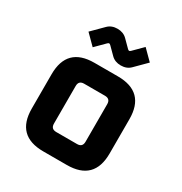

<svg xmlns="http://www.w3.org/2000/svg" viewBox="-173 -866 937 991"><g transform="rotate(30 296.0 -370.0)"><path d="M64 -162V-366Q64 -528 226 -528H366Q528 -528 528 -366V-162Q528 0 366 0H226Q64 0 64 -162ZM202 -152Q202 -120 234 -120H358Q390 -120 390 -152V-376Q390 -408 358 -408H234Q202 -408 202 -376ZM119 -652 185 -718Q207 -740 242 -740Q277 -740 299 -718L341 -676Q346 -671 350 -671Q354 -671 359 -676L414 -731L473 -672L407 -606Q385 -584 350 -584Q315 -584 293 -606L251 -648Q246 -653 242 -653Q238 -653 233 -648L178 -593Z"/></g></svg>

Font: Oxanium
Style: Bold
Weight: 700
Designer: Severin Meyer
Version: Version 2.000